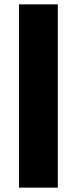

<svg xmlns="http://www.w3.org/2000/svg" viewBox="-20 -770 352 880"><path d="M245 90H67V-750H245Z"/></svg>

Font: Gmarket Sans TTF Bold
Style: Regular
Weight: 700
Designer: Creative Director : Sungho Lee; Art Director : Kiwoong Choi; Project Manager : Sori Yang, Jongwook Yoon; Font Designer :
Foundry: Sandoll Inc.
Version: Version 1.000;hotconv 1.0.109;makeotfexe 2.5.65596